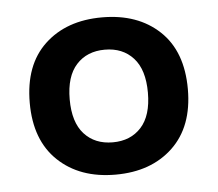

<svg xmlns="http://www.w3.org/2000/svg" viewBox="-37 -750 510 450"><g transform="rotate(-5 218.0 -525.0)"><path d="M218 -340Q134 -340 83 -388.5Q32 -437 32 -525Q32 -614 83 -662Q134 -710 218 -710Q302 -710 353 -662Q404 -614 404 -525Q404 -437 353 -388.5Q302 -340 218 -340ZM218 -416Q260 -416 285 -443.5Q310 -471 310 -525Q310 -579 285 -606.5Q260 -634 218 -634Q176 -634 151 -606.5Q126 -579 126 -525Q126 -471 151 -443.5Q176 -416 218 -416Z"/></g></svg>

Font: Space Grotesk Variable Light
Style: Regular
Weight: 300
Designer: Florian Karsten
Foundry: Florian Karsten
Version: Version 2.000